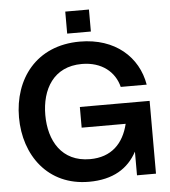

<svg xmlns="http://www.w3.org/2000/svg" viewBox="-60 -951 901 1017"><g transform="rotate(-5 390.5 -442.5)"><path d="M372 12C501 12 582 -40 628 -126V0H729V-387H358V-277H592C567 -174 502 -107 388 -107C237 -107 172 -224 172 -360C172 -496 237 -613 388 -613C494 -613 563 -555 583 -474H721C696 -622 576 -732 388 -732C154 -732 32 -562 32 -360C32 -158 154 12 372 12ZM325 -780H451V-897H325Z"/></g></svg>

Font: Aspekta 600
Style: Regular
Weight: 600
Designer: Ivo Dolenc
Version: Version 2.100